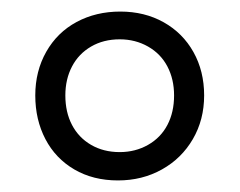

<svg xmlns="http://www.w3.org/2000/svg" viewBox="-20 -694 415 332"><path d="M184 -382Q141 -382 108.5 -401Q76 -420 58.5 -453.5Q41 -487 41 -529Q41 -571 60 -604.5Q79 -638 112.5 -656Q146 -674 188 -674Q230 -674 263 -655.5Q296 -637 314.5 -604Q333 -571 333 -529Q333 -487 313.5 -453.5Q294 -420 260 -401Q226 -382 184 -382ZM187 -626Q159 -626 137.5 -613.5Q116 -601 104.5 -579Q93 -557 93 -529Q93 -500 104.5 -478Q116 -456 137.5 -443.5Q159 -431 187 -431Q214 -431 236 -443.5Q258 -456 269.5 -478Q281 -500 281 -529Q281 -557 269.5 -579Q258 -601 236 -613.5Q214 -626 187 -626Z"/></svg>

Font: Myanglish
Style: Regular
Weight: 400
Designer: KyawKyaw ( MaYenGone)
Foundry: TattooFont3D
Version: Version 1.003 December 13, 2014